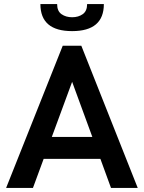

<svg xmlns="http://www.w3.org/2000/svg" viewBox="-20 -921 706 941"><path d="M655 0H524L472 -142.5H194L141.5 0H10L287.5 -697H378.5ZM432.5 -250 333.5 -520 234 -250ZM333.5 -768.5Q178 -768.5 178 -901H260Q260 -866.5 281.5 -851.5Q303 -836.5 333.5 -836.5Q364.5 -836.5 385.8 -851.8Q407 -867 407 -901H489Q489 -768.5 333.5 -768.5Z"/></svg>

Font: Acari Sans Neue
Style: Bold
Weight: 700
Designer: Alfredo Marco Pradil (font), Cristiano Sobral (main changes)
Foundry: Hanken Design Co. (font), Cristiano Sobral (main changes)
Version: Version 2.459;March 19, 2022;FontCreator 14.0.0.2808 64-bit;